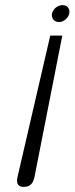

<svg xmlns="http://www.w3.org/2000/svg" viewBox="-20 -729 291 749"><path d="M114 -36 223 -590H176L48 -37Q44 -18 50.5 -9Q57 0 73 0Q90 0 100 -9Q110 -18 114 -36ZM250 -676Q253 -690 245.5 -699.5Q238 -709 224 -709Q210 -709 198 -699.5Q186 -690 183 -676Q180 -663 188 -653Q196 -643 210 -643Q224 -643 235.5 -653Q247 -663 250 -676Z"/></svg>

Font: Advent Pro
Style: Italic
Weight: 400
Italic angle: -12°
Designer: VivaRado, Andreas Kalpakidis
Foundry: VivaRado, Andreas Kalpakidis
Version: Version 3.000